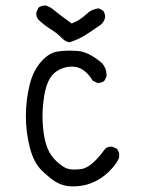

<svg xmlns="http://www.w3.org/2000/svg" viewBox="-20 -684 540 695"><path d="M360.4 -623Q360.4 -636.7 353 -645.5L337.4 -653.8Q312.5 -651.4 293.9 -633.8Q271 -611.8 243.2 -600.6L239.3 -599.1Q198.7 -627.9 165.5 -655.3L147.9 -663.6Q146 -664.1 144.5 -664.1Q130.4 -664.1 119.6 -656.7L111.8 -640.1Q111.3 -638.2 111.3 -634Q111.3 -629.9 113 -623.8Q114.7 -617.7 119.6 -612.3Q142.1 -591.3 163.1 -578.6Q187 -564 203.1 -546.9Q216.3 -533.2 231.4 -530.8Q256.3 -538.6 277.8 -550.5Q299.3 -562.5 345.7 -595.2Q356.4 -605 359.9 -618.7Q360.4 -621.1 360.4 -623ZM73.7 -262.2Q73.7 -207.5 87.4 -152.3Q101.1 -96.2 131.1 -67.1Q161.1 -38.1 181.6 -25.9Q202.1 -13.7 225.6 -10.3Q235.4 -9.3 244.1 -9.3Q279.3 -9.3 308.6 -20.5Q346.2 -34.7 374.8 -63.2Q403.3 -91.8 410.6 -112.3Q411.6 -116.7 411.6 -119.6Q411.6 -122.6 411.4 -126.2Q411.1 -129.9 409.2 -135Q407.2 -140.1 403.8 -145L387.2 -152.8Q385.3 -153.3 383.8 -153.3Q369.6 -153.3 360.8 -145.5Q312 -78.1 275.4 -72.3Q261.2 -70.3 250 -70.3Q231 -70.3 218.3 -75.7Q198.2 -85 176.5 -108.4Q154.8 -131.8 145.5 -166.3Q136.2 -200.7 134.3 -244.6Q133.8 -253.4 133.8 -262.7Q133.8 -298.3 140.1 -337.4Q149.4 -392.6 173.3 -416.5Q192.9 -436 222.7 -441.4Q231.9 -442.9 240.2 -442.9Q263.2 -442.9 280.8 -430.7Q302.2 -415.5 315.4 -392.1L331.5 -384.3Q333.5 -383.8 337.4 -383.8Q341.3 -383.8 346.9 -385.5Q352.5 -387.2 357.4 -391.1L365.7 -407.2Q365.7 -409.2 365.7 -413.8Q365.7 -418.5 364.3 -426.3Q360.8 -442.4 348.6 -456.1Q300.3 -496.6 261.7 -499.5Q221.2 -502.4 188.5 -497.6Q158.2 -493.2 130.4 -462.4Q101.1 -430.7 87.9 -379.4Q73.7 -324.2 73.7 -262.2Z"/></svg>

Font: NaikaiFont
Style: Light
Weight: 300
Version: Version 1.89